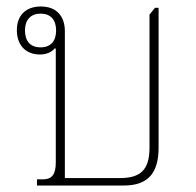

<svg xmlns="http://www.w3.org/2000/svg" viewBox="-20 -572 605 592"><path d="M94 0H362C437 0 469 -39 469 -117V-548H458L441 -527V-117C441 -48 413 -23 350 -23H180V-476C180 -519 157 -552 106 -552C60 -552 32 -525 32 -479C32 -432 60 -404 103 -404C122 -404 138 -410 149 -423L152 -422V-71C152 -34 140 -19 112 -19H94ZM105 -426C74 -426 57 -445 57 -478C57 -511 75 -530 105 -530C136 -530 153 -511 153 -478C153 -445 136 -426 105 -426Z"/></svg>

Font: Noto Serif Thai SemiCondensed Thin
Style: Regular
Weight: 100
Width: 4
Designer: Monotype Design Team
Foundry: Monotype Imaging Inc.
Version: Version 2.002